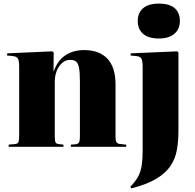

<svg xmlns="http://www.w3.org/2000/svg" viewBox="-20 -812 1076 1062"><path d="M28 0V-12L62 -15Q76 -16 81 -24.5Q86 -33 86 -59V-444Q86 -474 79.5 -487Q73 -500 50 -502L19 -505L20 -517L270 -528L277 -521L276 -417H277Q298 -477 341.5 -506Q385 -535 445 -535Q529 -535 574 -487.5Q619 -440 619 -344V-58Q619 -33 625 -24.5Q631 -16 649 -15L678 -12V0H372V-12L398 -14Q413 -16 417.5 -25Q422 -34 422 -58V-362Q422 -412 417 -437.5Q412 -463 400 -472Q388 -481 367 -481Q344 -481 324.5 -464.5Q305 -448 294 -420.5Q283 -393 283 -360V-59Q283 -33 287 -25Q291 -17 304 -15L331 -12V0ZM859 -599Q802 -599 772 -624.5Q742 -650 742 -696Q742 -741 771.5 -766.5Q801 -792 859 -792Q918 -792 946.5 -766.5Q975 -741 975 -696Q975 -651 944.5 -625Q914 -599 859 -599ZM706 230 701 221Q730 191 744.5 163.5Q759 136 764 102Q769 68 769 20V-444Q769 -474 762.5 -487Q756 -500 733 -502L702 -505L703 -517L960 -528L967 -521V-90Q967 -32 958.5 16.5Q950 65 923.5 105Q897 145 845 176.5Q793 208 706 230Z"/></svg>

Font: Literata 72pt ExtraBold
Style: Regular
Weight: 800
Designer: Latin by Veronika Burian and Jose Scaglione. Greek by Irene Vlachou. Cyrillic by Vera Evstafieva.
Foundry: TypeTogether
Version: Version 3.002